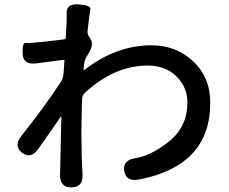

<svg xmlns="http://www.w3.org/2000/svg" viewBox="-20 -811 1040 873"><path d="M306 41Q252 43 253 -18L259 -279Q259 -284 256 -280L156 -136Q121 -86 81 -116Q40 -147 78 -194Q179 -321 255 -436Q267 -454 269 -476L273 -535Q273 -540 268 -539L146 -523Q85 -515 83 -566Q81 -617 96 -616Q111 -615 119 -616Q148 -618 177 -621L271 -632Q279 -633 279 -641L282 -692Q284 -720 283 -748Q280 -796 337 -791Q395 -787 391 -769.5Q387 -752 378 -670Q377 -653 388 -640Q411 -611 381 -566L376 -557Q364 -539 362 -517L360 -495Q360 -490 364 -493Q508 -605 668 -605Q780 -605 856 -534Q936 -461 936 -345Q937 -58 613 5Q554 17 545 -33Q537 -83 596 -92Q663 -102 741 -162Q833 -231 832 -347Q832 -411 787 -459Q736 -513 652 -513Q501 -513 366 -389Q353 -377 353 -360L351 -271Q350 -241 350 -211Q350 -103 355 -24V-21Q360 40 306 41Z"/></svg>

Font: Resource Han Rounded KR Medium
Style: Regular
Weight: 500
Designer: Cyano Hao (round all glyphs); Ryoko NISHIZUKA 西塚涼子 (kana, bopomofo & ideographs); Paul D. Hunt (Latin, Greek & Cyrillic)
Foundry: Cyano Hao
Version: 0.990